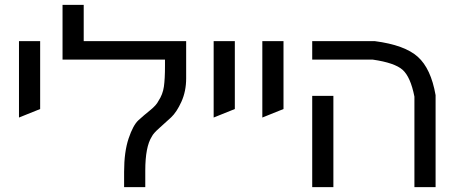

<svg xmlns="http://www.w3.org/2000/svg" viewBox="-20 -769 1862 789"><path d="M58 -600H145V-321L58 -286Z M745 -447Q745 -394 725.5 -351Q706 -308 683 -286.5Q660 -265 635 -243Q610 -221 604 -208Q577 -166 577 -68V0H490V-63Q490 -145 508.5 -200Q527 -255 549 -275Q571 -295 597 -316Q623 -337 631 -354Q649 -381 653.5 -413Q658 -445 658 -498V-524H237V-749H324V-600H745Z M858 -600H945V-321L858 -286Z M1058 -600H1145V-321L1058 -286Z M1520 -600Q1643 -584 1697 -535.5Q1751 -487 1770 -378V0H1683V-372Q1667 -453 1634.5 -482Q1602 -511 1512 -524H1263V-600ZM1263 0V-375H1350V0Z"/></svg>

Font: ColatingCofangSans
Style: Regular
Weight: 400
Foundry: GNU
Version: Version 412.227;June 27, 2022;FontCreator 11.0.0.2412 32-bit